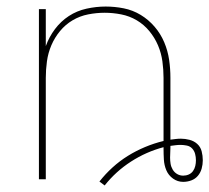

<svg xmlns="http://www.w3.org/2000/svg" viewBox="-20 -548 640 587"><path d="M300 19 284 7Q302 -16 324 -36Q346 -56 371 -71.5Q396 -87 423.5 -98.5Q451 -110 480 -117V-310Q480 -335 476.5 -360.5Q473 -386 463 -409.5Q453 -433 436.5 -453Q420 -473 398 -486Q376 -499 350.5 -504Q325 -509 300 -509Q275 -509 249.5 -504Q224 -499 202 -486Q180 -473 163.5 -453Q147 -433 137 -409.5Q127 -386 123.5 -360.5Q120 -335 120 -310V0H99V-520H120V-407Q130 -435 148 -459Q166 -483 190.5 -499Q215 -515 244.5 -521.5Q274 -528 303 -528Q331 -528 358.5 -522.5Q386 -517 410 -502.5Q434 -488 452.5 -466.5Q471 -445 482 -419Q493 -393 497 -365.5Q501 -338 501 -310V-121Q509 -122 517 -123Q525 -124 533 -124Q546 -124 559.5 -120.5Q573 -117 583 -108Q593 -99 596.5 -85.5Q600 -72 600 -58Q600 -58 600 -58Q600 -58 600 -58Q600 -58 600 -58Q600 -58 600 -58Q600 -45 596.5 -32.5Q593 -20 585 -10.5Q577 -1 565 3.5Q553 8 540 8Q523 8 509 -2Q495 -12 488.5 -27.5Q482 -43 481 -60Q480 -77 480 -94Q480 -95 480 -96Q480 -97 480 -98Q427 -84 380.5 -54Q334 -24 300 19ZM540 -11Q549 -11 557 -14.5Q565 -18 570 -25Q575 -32 577 -40.5Q579 -49 579 -58Q579 -68 576.5 -77.5Q574 -87 567.5 -94Q561 -101 551 -103Q541 -105 532 -105Q524 -105 516.5 -104Q509 -103 501 -102V-97Q501 -89 500.5 -81.5Q500 -74 500 -66Q500 -57 501.5 -47.5Q503 -38 508 -29.5Q513 -21 521.5 -16Q530 -11 540 -11Z"/></svg>

Font: Zed Sans Thin Extended
Style: Regular
Weight: 100
Width: 7
Designer: Belleve Invis
Foundry: Belleve Invis
Version: Version 1.0.0; ttfautohint (v1.8.4)